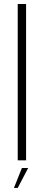

<svg xmlns="http://www.w3.org/2000/svg" viewBox="-20 -805 224 964"><path d="M69 0H111V-785H69ZM50 138.5H69L121.5 38.5H90Z"/></svg>

Font: Anybody Thin ExtraLight
Style: Regular
Weight: 250
Version: Version 1.113;gftools[0.9.25]